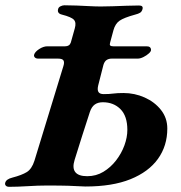

<svg xmlns="http://www.w3.org/2000/svg" viewBox="-30 -716 699 741"><path d="M5.8 5Q-3.7 5 -7.6 0.4Q-11.6 -4.1 -10 -10.1Q-6.7 -24.6 17.8 -30.6Q54 -40 73.4 -51.9Q92.7 -63.8 102.9 -95.7L214.5 -460.4Q219.3 -475.2 215.1 -482.5Q211 -489.8 193.7 -489.8H117.9Q109 -489.8 104.7 -494.1Q100.4 -498.5 101.4 -504.1Q104.5 -515.9 121.1 -526.6Q137.6 -537.3 152.7 -537.3H221.5Q238.4 -537.3 243.3 -551.9L258.6 -606.4Q265.1 -628.8 255.4 -639.5Q245.8 -650.3 208.7 -659.7Q199.4 -661.9 195.7 -667.3Q191.9 -672.7 194.4 -681.4Q196 -688.2 203.9 -691.9Q211.7 -695.6 218.6 -695.6Q241.2 -695.6 266.2 -694.6Q291.2 -693.6 315.2 -692.3Q339.2 -691 359.4 -691Q379.4 -691 405.2 -691.9Q431 -692.8 457.9 -693.8Q484.8 -694.8 506.5 -694.8Q524 -694.8 519.9 -680.5Q517.4 -671.1 510.7 -666.9Q504 -662.7 491.9 -659.7Q448.3 -647.8 431.5 -636.1Q414.7 -624.4 407.8 -599.2L395.3 -552.9Q392.4 -544.1 395.2 -540.7Q398 -537.3 407.1 -537.3H536Q552.8 -537.3 552.8 -523Q552.8 -517.2 544.2 -509.6Q535.7 -501.9 523.7 -495.9Q511.7 -489.8 501.3 -489.8H401.4Q389.4 -489.8 381.3 -484.3Q373.2 -478.8 369.2 -465.6L348.9 -385.9Q344.9 -368.8 350.1 -360.8Q355.3 -352.8 370.2 -352.8Q391.8 -352.8 407 -354.9Q422.3 -357 446.7 -357Q489.6 -357 528.2 -339.8Q566.8 -322.6 591.3 -291.7Q615.7 -260.7 615.7 -220Q615.7 -153.1 579.6 -102.9Q543.5 -52.7 473.6 -24.4Q403.7 3.8 299.5 3.8Q290.1 3.8 276 2.8Q262 1.8 233 0.9Q204.1 0 149.6 0Q117.8 0 77.1 2.5Q36.5 5 5.8 5ZM306.6 -36Q340.9 -36 368.9 -52.9Q396.9 -69.7 417.9 -96.8Q438.9 -124 450.2 -155Q461.5 -186.1 461.5 -214.7Q461.5 -268 435 -294.7Q408.4 -321.4 366.9 -321.4Q348.1 -321.4 335.9 -312.7Q323.6 -304.1 316.8 -283.8Q301.8 -238.5 287 -191.5Q272.2 -144.5 258 -99.1Q248.2 -67.7 260.5 -51.9Q272.8 -36 306.6 -36Z"/></svg>

Font: EB Garamond
Style: Italic
Weight: 400
Italic angle: -17.2°
Designer: Georg Duffner and Octavio Pardo
Foundry: Georg Duffner
Version: Version 1.001